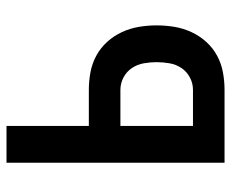

<svg xmlns="http://www.w3.org/2000/svg" viewBox="-80 -630 710 590"><g transform="rotate(-90 275.0 -335.0)"><path d="M70 0V-670H183V-417H294Q321 -417 348 -412Q375 -407 399 -394Q423 -381 441.5 -360.5Q460 -340 471.5 -315Q483 -290 487.5 -263Q492 -236 492 -209Q492 -181 487.5 -154Q483 -127 471.5 -102Q460 -77 441.5 -56.5Q423 -36 399 -23Q375 -10 348 -5Q321 0 294 0ZM294 -97Q314 -97 332 -106.5Q350 -116 361 -132.5Q372 -149 375.5 -169Q379 -189 379 -209Q379 -228 375.5 -248Q372 -268 361 -284.5Q350 -301 332 -310.5Q314 -320 294 -320H183V-97Z"/></g></svg>

Font: Lode
Style: Bold
Weight: 700
Monospace: yes
Designer: Belleve Invis
Foundry: Belleve Invis
Version: Version 29.2.0; ttfautohint (v1.8.3)